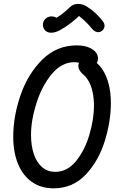

<svg xmlns="http://www.w3.org/2000/svg" viewBox="-20 -981 660 1011"><path d="M49.7 -260.7Q49.7 -368.3 88.3 -480.2Q127 -592.2 202.8 -667.1Q278.5 -742 383.7 -742Q427.5 -742 456.1 -727.5Q484.7 -713 493 -690.8Q501.3 -668.5 488.5 -647Q481.7 -635.5 472.8 -632.4Q464 -629.3 454.2 -631.6Q444.5 -633.8 427.7 -640.3Q410.5 -646.8 397.8 -650.2Q385 -653.5 371.2 -653.5Q304.8 -653.5 252.8 -591.2Q200.8 -528.8 172.1 -438.5Q143.3 -348.2 143.3 -270.7Q143.3 -215.3 157.7 -171.2Q172 -127.2 200.8 -101.7Q229.5 -76.2 271 -76.2Q334.3 -76.2 380.5 -133.1Q426.7 -190 450.8 -272Q474.8 -354 474.8 -424.3Q474.8 -463.3 467.8 -495.9Q460.7 -528.5 447.3 -552.6Q434 -576.7 415 -591.5Q394.7 -610.8 392.7 -629.8Q390.7 -648.7 406.7 -663.3Q418.7 -675.2 436.1 -674.9Q453.5 -674.7 468.2 -665Q496.8 -648.3 518.2 -617Q539.7 -585.7 551.8 -540.2Q563.8 -494.8 563.8 -438.5Q563.8 -341.5 531.3 -237.2Q498.8 -132.8 430.8 -61.1Q362.7 10.7 261.8 10.7Q195.8 10.7 147.9 -23.1Q100 -56.8 74.8 -118.2Q49.7 -179.7 49.7 -260.7ZM217 -879.7Q227.7 -891.3 242.8 -893.8Q257.8 -896.3 271.3 -890.8Q284.8 -885.3 290.7 -874.3L254.5 -875.2Q281.2 -888.2 302.8 -904.2Q324.5 -920.2 348 -943.3Q366.2 -960.2 390.3 -960.5Q414.5 -960.8 437.3 -946.7Q463.3 -929.7 483.2 -911.4Q503 -893.2 521.2 -869.2Q532 -855.5 530.3 -842.1Q528.7 -828.7 517.7 -819.3Q506.3 -810 492.3 -812Q478.3 -814 466 -828.2Q443.5 -855.2 423.1 -874Q402.7 -892.8 372.8 -913.7L410.2 -911.3Q385.3 -884.5 353.6 -860.2Q321.8 -835.8 295.5 -822Q273 -810 253 -808.8Q233 -807.7 220 -818.5Q212.2 -825.2 208.3 -835.9Q204.5 -846.7 206.6 -858.4Q208.7 -870.2 217 -879.7Z"/></svg>

Font: Monaspace Radon Var
Style: Regular
Weight: 400
Designer: Riley Cran and the Lettermatic Team
Version: Version 1.000 (Monaspace Radon Var)